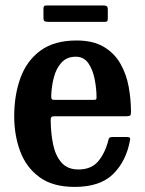

<svg xmlns="http://www.w3.org/2000/svg" viewBox="-20 -684 542 716"><path d="M33 -250Q33 -330 56.5 -394Q80 -458 131.2 -495.5Q182.5 -533 265.5 -533Q327.5 -533 367.2 -509.2Q407 -485.5 429.2 -446.2Q451.5 -407 460 -359.8Q468.5 -312.5 468.5 -266.5Q468.5 -256 465.2 -253.2Q462 -250.5 451 -250.5H184Q175 -250.5 172 -247.5Q169 -244.5 169 -236Q169.5 -186.5 178.2 -144.8Q187 -103 209.5 -77.5Q232 -52 272.5 -52Q321 -52 346.8 -83.2Q372.5 -114.5 384 -161Q385 -166.5 387.8 -169.8Q390.5 -173 398.5 -173H454Q462 -173 464 -170.5Q466 -168 465 -162Q451 -83.5 402.2 -35.2Q353.5 13 258.5 13Q176.5 13 127 -23.5Q77.5 -60 55.2 -120Q33 -180 33 -250ZM185 -311.5H326Q336 -311.5 338 -313Q340 -314.5 340 -321Q340 -352.5 333.2 -387.8Q326.5 -423 309.8 -447.8Q293 -472.5 262.5 -472.5Q229.5 -472.5 209.5 -450.8Q189.5 -429 180.8 -395.2Q172 -361.5 171 -326Q171 -317.5 172.8 -314.5Q174.5 -311.5 185 -311.5ZM142 -618.5V-650Q142 -657 143.8 -660.2Q145.5 -663.5 152 -663.5H365Q374.5 -663.5 378.2 -660.8Q382 -658 382 -648V-617.5Q382 -609.5 380.5 -606Q379 -602.5 371 -602.5H159.5Q150 -602.5 146 -605.2Q142 -608 142 -618.5Z"/></svg>

Font: Besley* Narrow Semi
Style: Regular
Weight: 600
Width: 4
Designer: Owen Earl
Foundry: indestructible type*
Version: Version 3.000; ttfautohint (v1.8.3)